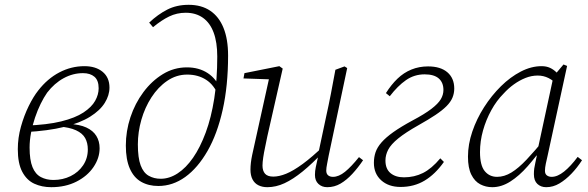

<svg xmlns="http://www.w3.org/2000/svg" viewBox="-20 -765 2444 798"><path d="M193 13Q154 13 122.5 -1.5Q91 -16 72.5 -51Q54 -86 54 -145Q54 -192 67 -238.5Q80 -285 99.5 -324.5Q119 -364 139 -389Q177 -438 226.5 -464Q276 -490 331 -490Q378 -490 406.5 -466.5Q435 -443 435 -401Q435 -369 415.5 -337.5Q396 -306 354.5 -280Q313 -254 246.5 -237.5Q180 -221 86 -216L87 -243Q176 -246 234.5 -260.5Q293 -275 327 -297.5Q361 -320 375.5 -346Q390 -372 390 -398Q390 -431 372.5 -446Q355 -461 325 -461Q283 -461 244.5 -440Q206 -419 176 -380Q162 -360 149 -333.5Q136 -307 125.5 -276Q115 -245 109 -213Q103 -181 103 -152Q103 -100 115 -70.5Q127 -41 150 -29Q173 -17 202 -17Q241 -17 273.5 -33Q306 -49 325.5 -78Q345 -107 345 -144Q345 -171 334 -191Q323 -211 296 -223.5Q269 -236 220 -240L267 -260L266 -250Q311 -248 339 -235Q367 -222 380.5 -200Q394 -178 394 -149Q394 -108 368.5 -70.5Q343 -33 297.5 -10Q252 13 193 13Z M638 8Q597 8 566.5 -9.5Q536 -27 519.5 -64.5Q503 -102 503 -160Q503 -220 522 -277.5Q541 -335 576 -382Q611 -429 657 -457Q703 -485 757 -485Q807 -485 843.5 -461Q880 -437 896 -394H904L888 -367Q870 -412 836.5 -433.5Q803 -455 758 -455Q713 -455 675 -429Q637 -403 609.5 -360.5Q582 -318 567.5 -267Q553 -216 553 -165Q553 -109 564.5 -78Q576 -47 598 -34.5Q620 -22 648 -22Q684 -22 718.5 -44.5Q753 -67 782.5 -109.5Q812 -152 835 -214Q858 -276 870.5 -355.5Q883 -435 883 -530Q883 -589 868 -629.5Q853 -670 823.5 -691Q794 -712 752 -712Q715 -712 683 -696.5Q651 -681 616 -652L600 -671Q636 -705 675 -725Q714 -745 764 -745Q817 -745 853.5 -720.5Q890 -696 909 -649Q928 -602 928 -534Q928 -409 905.5 -308.5Q883 -208 842.5 -137.5Q802 -67 750 -29.5Q698 8 638 8Z M1091 13Q1070 13 1054 5Q1038 -3 1029.5 -19.5Q1021 -36 1021 -60Q1021 -87 1028 -120.5Q1035 -154 1042 -184L1101 -451L1108 -435L992 -439L996 -461L1141 -490L1155 -480L1091 -198Q1087 -177 1082 -154Q1077 -131 1074 -110.5Q1071 -90 1071 -77Q1071 -55 1081.5 -43Q1092 -31 1116 -31Q1140 -31 1169.5 -43Q1199 -55 1238 -83.5Q1277 -112 1328 -161L1333 -135H1325Q1278 -85 1238 -52.5Q1198 -20 1162.5 -3.5Q1127 13 1091 13ZM1340 13Q1318 13 1303.5 -0.5Q1289 -14 1289 -38Q1289 -54 1292.5 -70.5Q1296 -87 1303 -118H1301L1335 -278Q1346 -327 1355.5 -376.5Q1365 -426 1374 -475L1412 -489L1423 -482L1346 -118Q1343 -101 1339.5 -84Q1336 -67 1336 -56Q1336 -43 1343.5 -36.5Q1351 -30 1364 -30Q1388 -30 1414 -51Q1440 -72 1472 -112L1489 -99Q1468 -68 1444.5 -42.5Q1421 -17 1395.5 -2Q1370 13 1340 13Z M1645 12Q1595 12 1564.5 -15.5Q1534 -43 1534 -88Q1534 -112 1541 -132.5Q1548 -153 1566 -173.5Q1584 -194 1615 -216Q1646 -238 1694 -264Q1745 -291 1773 -312.5Q1801 -334 1812 -352.5Q1823 -371 1823 -391Q1823 -422 1803.5 -439Q1784 -456 1745 -456Q1702 -456 1667.5 -432Q1633 -408 1600 -365L1584 -378Q1606 -413 1632 -438Q1658 -463 1690 -476Q1722 -489 1759 -489Q1811 -489 1839.5 -464.5Q1868 -440 1868 -397Q1868 -377 1860.5 -359Q1853 -341 1835.5 -323.5Q1818 -306 1789.5 -287Q1761 -268 1720 -245Q1665 -214 1635 -189.5Q1605 -165 1593.5 -143Q1582 -121 1582 -98Q1582 -63 1603 -45.5Q1624 -28 1659 -28Q1702 -28 1738 -46Q1774 -64 1810 -107L1825 -92Q1789 -41 1745 -14.5Q1701 12 1645 12Z M2026 13Q1999 13 1976 1Q1953 -11 1939 -39Q1925 -67 1925 -114Q1925 -165 1943 -218Q1961 -271 1992 -319.5Q2023 -368 2062 -406.5Q2101 -445 2144.5 -467.5Q2188 -490 2231 -490Q2251 -490 2266 -483Q2281 -476 2293 -464Q2305 -452 2315 -434L2298 -410Q2281 -430 2260 -440.5Q2239 -451 2215 -451Q2189 -451 2164 -441Q2139 -431 2116 -414.5Q2093 -398 2073 -376Q2044 -347 2022 -307Q2000 -267 1987.5 -222.5Q1975 -178 1975 -133Q1975 -78 1994.5 -54Q2014 -30 2046 -30Q2076 -30 2105.5 -48Q2135 -66 2168.5 -101.5Q2202 -137 2245 -189L2251 -165H2244Q2209 -115 2173.5 -74.5Q2138 -34 2101 -10.5Q2064 13 2026 13ZM2250 13Q2228 13 2213.5 -0.5Q2199 -14 2199 -41Q2199 -54 2200.5 -65Q2202 -76 2205 -88.5Q2208 -101 2211 -117L2210 -121L2281 -450L2285 -453L2322 -497L2337 -491L2256 -118Q2252 -101 2248.5 -84.5Q2245 -68 2245 -55Q2245 -42 2253 -36Q2261 -30 2273 -30Q2297 -30 2324.5 -52Q2352 -74 2381 -113L2399 -99Q2379 -68 2355 -43Q2331 -18 2305 -2.5Q2279 13 2250 13Z"/></svg>

Font: Source Serif 4 18pt Light
Style: Italic
Weight: 300
Italic angle: -12°
Designer: Frank Grießhammer
Foundry: Adobe Systems Incorporated
Version: Version 4.004;hotconv 1.0.116;makeotfexe 2.5.65601